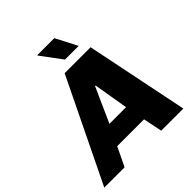

<svg xmlns="http://www.w3.org/2000/svg" viewBox="-277 -1049 1209 1209"><g transform="rotate(-45 328.0 -444.0)"><path d="M-43 0 290 -686H521L661 0H464L438 -127H199L138 0ZM264 -261H412L373 -493H368ZM352 -745 248 -885 250 -888H400L474 -745Z"/></g></svg>

Font: Chivo Medium ExtraBold
Style: Italic
Weight: 800
Italic angle: -8.05°
Version: Version 2.002